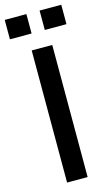

<svg xmlns="http://www.w3.org/2000/svg" viewBox="-161 -936 569 984"><g transform="rotate(-15 123.0 -444.0)"><path d="M66 -701H175V0H66ZM-27 -785V-888H88V-785ZM158 -785V-888H273V-785Z"/></g></svg>

Font: LT Superior Semi-bold
Style: Regular
Weight: 600
Designer: Daniel Lyons
Foundry: LyonsType
Version: Version 1.0